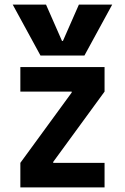

<svg xmlns="http://www.w3.org/2000/svg" viewBox="-20 -810 540 830"><path d="M35 -790H179L248 -633H252L321 -790H465L345 -570H155ZM68 0V-106L290 -410V-414H68V-520H432V-414L210 -110V-106H432V0Z"/></svg>

Font: M PLUS 1 Code SemiBold
Style: Regular
Weight: 600
Designer: Coji Morishita
Foundry: UNDERFOREST DESIGN
Version: Version 1.005